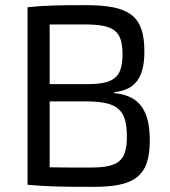

<svg xmlns="http://www.w3.org/2000/svg" viewBox="-20 -718 660 746"><path d="M424 -360C507 -368 541 -419 541 -518C541 -660 480 -698 311 -698C209 -698 156 -697 87 -690V0C165 7 224 8 342 8C500 8 562 -30 562 -172C562 -282 527 -347 424 -356ZM173 -391V-623H307C418 -623 456 -602 456 -508C456 -415 421 -392 321 -391ZM173 -324H322C435 -322 473 -294 473 -187C473 -89 437 -67 328 -67C268 -67 214 -67 173 -68Z"/></svg>

Font: SnT
Style: Regular
Weight: 400
Designer: Natanael Gama
Version: Version 1.001;PS 001.001;hotconv 1.0.70;makeotf.lib2.5.58329